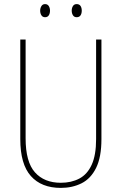

<svg xmlns="http://www.w3.org/2000/svg" viewBox="-20 -907 594 937"><path d="M475 -228Q475 -140 449 -87.5Q423 -35 378 -12.5Q333 10 277 10Q182 10 130.5 -48Q79 -106 79 -228V-714H105V-232Q105 -117 150.5 -66Q196 -15 277 -15Q328 -15 367 -35.5Q406 -56 427.5 -103Q449 -150 449 -228V-714H475ZM176 -855Q176 -867 182 -877Q188 -887 200 -887Q212 -887 218 -877.5Q224 -868 224 -855Q224 -841 218 -832Q212 -823 200 -823Q188 -823 182 -832.5Q176 -842 176 -855ZM330 -855Q330 -868 336 -877.5Q342 -887 354 -887Q367 -887 373 -878Q379 -869 379 -855Q379 -841 373 -832Q367 -823 354 -823Q342 -823 336 -832.5Q330 -842 330 -855Z"/></svg>

Font: Noto Sans Myanmar Condensed Thin
Style: Regular
Weight: 100
Width: 3
Designer: Monotype Design Team
Foundry: Monotype Imaging Inc.
Version: Version 2.107; ttfautohint (v1.8.4.7-5d5b)